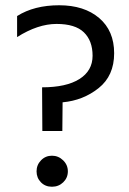

<svg xmlns="http://www.w3.org/2000/svg" viewBox="-20 -702 492 730"><path d="M177.5 -110Q202 -110 220 -92.5Q238 -75 238 -50.5Q238 -26 220.5 -9Q203 8 177.5 8Q152 8 135.5 -9Q119 -26 119 -50.5Q119 -75 136 -92.5Q153 -110 177.5 -110ZM45 -561V-641Q110 -682 205 -682Q300 -682 357 -633.5Q414 -585 414 -499.5Q414 -414 355 -367Q296 -320 218 -313L217 -204H141L140 -370Q232 -370 282 -401.5Q332 -433 332 -490Q332 -547 299 -579Q266 -611 195 -611Q124 -611 45 -561Z"/></svg>

Font: Hind Vadodara
Style: Regular
Weight: 400
Designer: Hitesh Malaviya
Foundry: Indian Type Foundry
Version: Version 0.702;PS 1.0;hotconv 1.0.81;makeotf.lib2.5.63406